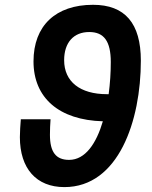

<svg xmlns="http://www.w3.org/2000/svg" viewBox="-20 -762 626 792"><path d="M245.6 9.8C469.2 9.8 561 -264.2 561 -511.7C561 -666 495.6 -742.2 363.8 -742.2C209.5 -742.2 118.2 -655.8 118.2 -508.8C118.2 -357.9 224.1 -266.6 404.3 -261.7C377.4 -170.4 332 -102.5 265.1 -102.5C210.9 -102.5 186 -134.3 186 -206.1C186 -227.1 187 -249 188.5 -270H65.9C64 -244.6 62 -220.2 62 -196.3C62 -66.9 129.9 9.8 245.6 9.8ZM428.2 -373.5H421.4C310.1 -373.5 244.6 -425.3 244.6 -513.7C244.6 -586.4 283.7 -629.9 348.1 -629.9C408.7 -629.9 437 -592.3 437 -505.9C437 -463.4 434.1 -418 428.2 -373.5Z"/></svg>

Font: Cascadia Mono SemiBold
Style: Italic
Weight: 600
Italic angle: -10°
Monospace: yes
Designer: Aaron Bell
Foundry: Saja Typeworks
Version: Version 2404.023